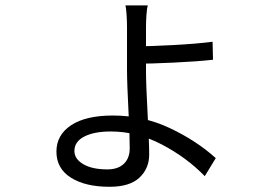

<svg xmlns="http://www.w3.org/2000/svg" viewBox="-20 -640 1040 722"><path d="M529 -539.8V-373Q529 -322.6 535.6 -200.8Q537.6 -159.4 539.3 -123.1Q541 -86.8 541 -59Q541 -6.4 504.4 28Q467.8 62.4 392 62.4Q301 62.4 246.6 28.1Q192.2 -6.2 192.2 -69.8Q192.2 -132.6 247.5 -169.1Q302.8 -205.6 404 -205.6Q518 -205.6 618.1 -158.5Q718.2 -111.4 791.4 -45.4L750 22.4Q681.4 -48.2 588 -96.9Q494.6 -145.6 397 -145.6Q334 -145.6 296.9 -126.5Q259.8 -107.4 259.8 -72.2Q259.8 -42.2 293.2 -22.6Q326.6 -3 383.4 -3Q423.8 -3 445.8 -24.1Q467.8 -45.2 467.8 -82.4Q467.8 -108.6 466.7 -141.7Q465.6 -174.8 463.6 -212Q457.6 -327.6 457.6 -378V-538.6Q457.6 -561.8 455.9 -585.9Q454.2 -610 451.8 -619.6H535.6Q532.6 -609.4 530.8 -585Q529 -560.6 529 -539.8ZM779.4 -483 781 -415.4Q723.2 -408.8 633.5 -404.6Q543.8 -400.4 494.6 -400.4L494.4 -465.8Q542 -465.8 630.7 -470.5Q719.4 -475.2 779.4 -483Z"/></svg>

Font: 寒蝉端黑体 Light
Style: Regular
Weight: 300
Designer: ChillDuanSans {Warren2060}; 
Source Han Sans {Ryoko NISHIZUKA 西塚涼子 (kana, bopomofo & ideographs); Paul D. Hunt (Latin, G
Foundry: ChillType&Adobe
Version: Version 1.300;Glyphs 3.3 (3306)